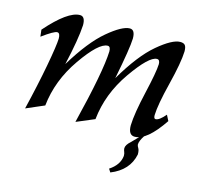

<svg xmlns="http://www.w3.org/2000/svg" viewBox="-100 -595 977 914"><g transform="rotate(15 388.5 -138.5)"><path d="M295.4 14.6Q361.3 -251.5 364.7 -351.1Q364.7 -375.5 350.6 -375.5Q307.1 -375.5 228.5 -262.7Q149.9 -149.9 136.7 -23.9L47.4 14.6Q77.1 -108.4 96.2 -210.9Q115.2 -313.5 116.2 -347.7Q116.2 -375.5 101.6 -375.5Q85.9 -375.5 29.3 -334L25.4 -367.7Q126 -482.4 185.5 -482.4Q211.4 -482.4 211.4 -439.5Q207.5 -369.1 177.7 -238.8Q253.9 -364.7 324 -423.6Q394 -482.4 431.2 -482.4Q457 -482.4 457 -439.5Q455.6 -390.6 424.8 -235.8Q499.5 -363.3 570.1 -422.9Q640.6 -482.4 679.7 -482.4Q696.8 -482.4 703.6 -473.6Q710.4 -464.8 710.4 -443.4Q708.5 -388.2 680.7 -276.9Q652.8 -165.5 651.4 -114.3Q651.4 -96.7 660.2 -96.7Q678.2 -96.7 707.5 -131.3L721.7 -103.5Q645.5 9.8 585.9 9.8Q554.2 9.8 554.2 -38.1Q556.2 -97.7 581.3 -205.8Q606.4 -314 607.9 -353.5Q607.9 -375.5 593.3 -375.5Q554.7 -375.5 476.1 -262.9Q397.5 -150.4 384.3 -22.9ZM518.1 204.1 507.8 188Q555.2 157.2 560.1 111.8Q560.1 99.1 556.6 92Q553.2 85 552.7 75.7Q552.7 58.6 575.2 39.1L608.4 4.9L628.9 -3.9Q610.4 24.4 610.4 41.5Q610.8 48.3 616.7 57.6Q622.6 66.9 622.6 87.4Q606 168.9 518.1 204.1Z"/></g></svg>

Font: Kelvinch
Style: Italic
Weight: 400
Italic angle: -10°
Designer: Paul James Miller
Foundry: High-Logic / Made with FontCreator
Version: Version 3.40;July 22, 2017;FontCreator 11.0.0.2388 64-bit